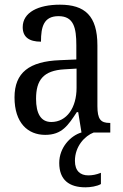

<svg xmlns="http://www.w3.org/2000/svg" viewBox="-20 -566 527 820"><path d="M173 10C245 10 271 -31 308 -87H314L328 0H327C281 14 233 64 233 130C233 203 276 234 345 234C365 234 394 230 411 220V172C391 180 374 183 357 183C323 183 300 164 300 121C300 58 343 14 380 0H451V-41H448C410 -41 396 -57 396 -113V-372C396 -499 342 -546 236 -546C143 -546 77 -513 77 -450C77 -408 104 -388 155 -388C155 -452 167 -497 230 -497C295 -497 306 -447 306 -373V-312L236 -309C105 -304 42 -256 42 -150C42 -41 99 10 173 10ZM199 -45C154 -45 134 -82 134 -144C134 -223 164 -265 256 -270L307 -273V-191C307 -106 265 -45 199 -45Z"/></svg>

Font: Noto Serif Devanagari Condensed
Style: Regular
Weight: 400
Width: 3
Designer: Universal Thirst, Indian Type Foundry and the Monotype Design Team
Foundry: Monotype Imaging Inc.
Version: Version 2.004